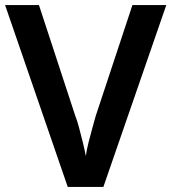

<svg xmlns="http://www.w3.org/2000/svg" viewBox="-20 -734 673 754"><path d="M633 -714 386 0H246L0 -714H133L276 -278Q283 -261 290.5 -232.5Q298 -204 305.5 -174Q313 -144 317 -121Q320 -144 327.5 -174Q335 -204 343 -232.5Q351 -261 356 -279L500 -714Z"/></svg>

Font: Noto Sans Javanese SemiBold
Style: Regular
Weight: 600
Version: Version 2.004